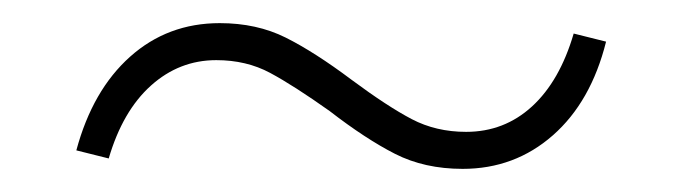

<svg xmlns="http://www.w3.org/2000/svg" viewBox="-20 -312 590 166"><path d="M265 -216Q234 -238 213.5 -249Q193 -260 167 -260Q135 -260 110.5 -238Q86 -216 74 -175L46 -182Q60 -234 92.5 -263Q125 -292 170 -292Q202 -292 227 -279.5Q252 -267 284 -243Q315 -220 336 -209Q357 -198 383 -198Q416 -198 440 -220Q464 -242 476 -283L504 -276Q491 -224 458 -195Q425 -166 380 -166Q347 -166 321.5 -179Q296 -192 265 -216Z"/></svg>

Font: Ysabeau Infant Light
Style: Regular
Weight: 300
Designer: Christian Thalmann (Catharsis Fonts)
Version: Version 0.003